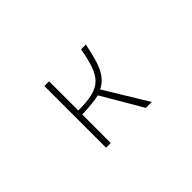

<svg xmlns="http://www.w3.org/2000/svg" viewBox="-63 -797 1125 1125"><g transform="rotate(-45 500.0 -234.5)"><path d="M327 -490V21H366V-215C422 -217 469 -221 510 -230L657 21H706L544 -245C624 -285 644 -363 671 -490H631C596 -300 562 -248 366 -248V-490Z"/></g></svg>

Font: LINE Seed JP_OTF Thin
Style: Regular
Weight: 250
Designer: LY Corporation & Fontrix & Fontworks
Version: Version 1.007